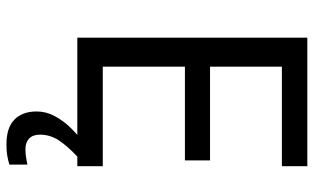

<svg xmlns="http://www.w3.org/2000/svg" viewBox="-209 -611 974 596"><g transform="rotate(90 278.0 -313.0)"><path d="M496 -66H97V-780H496V-701H187V-478H478V-400H187V-145H496ZM398 50Q398 72 410 83.5Q422 95 443 95Q460 95 471.5 92.5Q483 90 491 89V145Q477 149 463 151.5Q449 154 429 154Q376 154 351 129Q326 104 326 60Q326 31 340.5 4Q355 -23 376.5 -45Q398 -67 418 -81L466 -66Q432 -34 415 -7.5Q398 19 398 50Z"/></g></svg>

Font: Noto Sans Malayalam UI
Style: Regular
Weight: 400
Designer: Jelle Bosma - Monotype Design Team
Foundry: Monotype Imaging Inc.
Version: Version 2.104